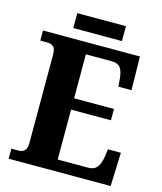

<svg xmlns="http://www.w3.org/2000/svg" viewBox="-124 -943 871 1033"><g transform="rotate(15 311.5 -426.0)"><path d="M23 0V-56H64Q109 -56 109 -109V-600Q109 -638 95 -648Q81 -658 62 -658H23V-714H563L566 -527H493L489 -575Q485 -613 471 -631.5Q457 -650 422 -650H279V-405H501V-342H279V-64H449Q482 -64 498 -85Q514 -106 519 -139L526 -187H598L591 0ZM177 -769V-852H448V-769Z"/></g></svg>

Font: Noto Serif Myanmar SemiCondensed ExtraBold
Style: Regular
Weight: 800
Width: 4
Designer: Ben Mitchell and the Monotype Design Team
Foundry: Monotype Imaging Inc.
Version: Version 2.106; ttfautohint (v1.8.4.7-5d5b)